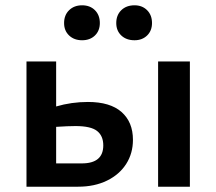

<svg xmlns="http://www.w3.org/2000/svg" viewBox="-20 -705 817 725"><path d="M222 -618Q222 -648 241 -666.5Q260 -685 290 -685Q320 -685 338.5 -666.5Q357 -648 357 -618Q357 -589 338.5 -571Q320 -553 290 -553Q260 -553 241 -571Q222 -589 222 -618ZM554 -618Q554 -589 535.5 -571Q517 -553 488 -553Q457 -553 438 -571Q419 -589 419 -618Q419 -648 438 -666.5Q457 -685 488 -685Q517 -685 535.5 -666.5Q554 -648 554 -618ZM482 -177Q482 -126 456.5 -86Q431 -46 384 -23Q337 0 275 0H80V-473H192V-303Q250 -320 312 -320Q396 -320 439 -282Q482 -244 482 -177ZM697 -473V0H577V-473ZM370 -156Q370 -192 346.5 -210.5Q323 -229 265 -229Q238 -229 192 -226V-88H289Q370 -88 370 -156Z"/></svg>

Font: Ysabeau SC
Style: Bold
Weight: 700
Designer: Christian Thalmann (Catharsis Fonts)
Version: Version 0.003